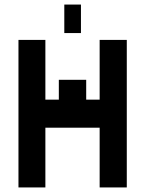

<svg xmlns="http://www.w3.org/2000/svg" viewBox="-20 -811 637 842"><path d="M61 11V-636H179V-374H238V-461H358V-374H417V-636H536V11H417V-251H179V11ZM262 -666V-791H335V-666Z"/></svg>

Font: Pixelify Sans SemiBold
Style: Regular
Weight: 600
Designer: Stefie Justprince
Foundry: Typecalism Foundryline
Version: Version 1.000